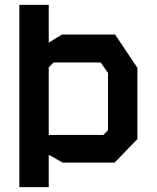

<svg xmlns="http://www.w3.org/2000/svg" viewBox="-20 -764 640 784"><path d="M59 -744V0H179V-132L236 -100H448L541 -196V-487L450 -623H233L179 -590V-744ZM179 -489 199 -509H391L421 -466V-232L402 -213H179Z"/></svg>

Font: Kode Mono
Style: Bold
Weight: 700
Monospace: yes
Designer: Isa Ozler
Foundry: Kadena LLC
Version: Version 1.206;gftools[0.9.28]